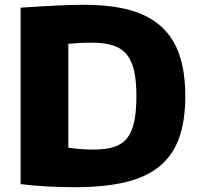

<svg xmlns="http://www.w3.org/2000/svg" viewBox="-20 -770 828 801"><path d="M292 11Q231 11 170.5 7.5Q110 4 66 -2V-738Q154 -744 218.5 -747Q283 -750 331 -750Q442 -750 521.5 -728Q601 -706 652.5 -659.5Q704 -613 728.5 -541Q753 -469 753 -369Q753 -267 727.5 -195Q702 -123 646.5 -77Q591 -31 503.5 -10Q416 11 292 11ZM370 -146Q421 -146 455.5 -157Q490 -168 510.5 -194Q531 -220 540 -262.5Q549 -305 549 -369Q549 -432 539.5 -474.5Q530 -517 508 -543.5Q486 -570 450 -581Q414 -592 361 -592Q341 -592 318.5 -591Q296 -590 265 -587V-154Q291 -150 317.5 -148Q344 -146 370 -146Z"/></svg>

Font: Encode Sans Normal
Style: ExtraBold
Weight: 800
Designer: Pablo Impallari, Andres Torresi
Foundry: Pablo Impallari, Andres Torresi
Version: Version 1.000; ttfautohint (v1.00) -l 8 -r 50 -G 200 -x 14 -